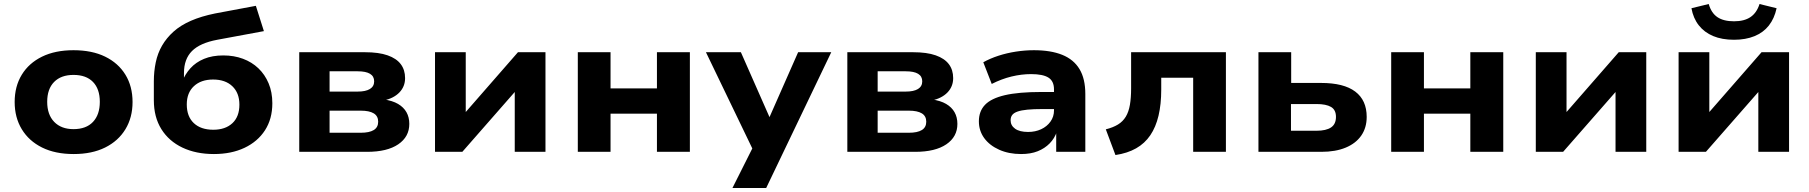

<svg xmlns="http://www.w3.org/2000/svg" viewBox="-20 -756 9008 956"><path d="M347 11Q255 11 189.5 -21.5Q124 -54 88.5 -112.5Q53 -171 53 -248Q53 -326 88.5 -384Q124 -442 189.5 -474Q255 -506 346 -506Q438 -506 503.5 -474Q569 -442 604.5 -384Q640 -326 640 -248Q640 -171 604.5 -112.5Q569 -54 503.5 -21.5Q438 11 347 11ZM346 -113Q409 -113 443 -149Q477 -185 477 -249Q477 -313 443 -348Q409 -383 346 -383Q284 -383 249.5 -348Q215 -313 215 -249Q215 -185 250 -149Q285 -113 346 -113Z M1045 11Q956 11 888.5 -21Q821 -53 783.5 -113Q746 -173 746 -257V-351Q746 -400 755.5 -445.5Q765 -491 787 -529Q809 -567 844 -598.5Q879 -630 930.5 -652.5Q982 -675 1051 -689L1254 -727L1294 -601L1062 -558Q976 -542 936 -502Q896 -462 896 -392V-347H886Q901 -386 928 -416Q955 -446 996 -463Q1037 -480 1092 -480Q1145 -480 1189.5 -463.5Q1234 -447 1266.5 -416Q1299 -385 1317.5 -341Q1336 -297 1336 -242Q1336 -164 1299.5 -107.5Q1263 -51 1197.5 -20Q1132 11 1045 11ZM1042 -110Q1102 -110 1137 -142.5Q1172 -175 1172 -235Q1172 -293 1137 -326.5Q1102 -360 1041 -360Q981 -360 945.5 -327Q910 -294 910 -236Q910 -176 945 -143Q980 -110 1042 -110Z M1470 0V-496H1797Q1866 -496 1910 -480.5Q1954 -465 1975.5 -436.5Q1997 -408 1997 -367Q1997 -325 1968.5 -295.5Q1940 -266 1888 -255L1890 -261Q1934 -255 1962 -238.5Q1990 -222 2004 -197Q2018 -172 2018 -139Q2018 -75 1963 -37.5Q1908 0 1808 0ZM1621 -95H1776Q1819 -95 1841 -108.5Q1863 -122 1863 -150Q1863 -178 1841 -191.5Q1819 -205 1776 -205H1621ZM1621 -300H1761Q1801 -300 1822 -313Q1843 -326 1843 -351Q1843 -376 1822.5 -388.5Q1802 -401 1761 -401H1621Z M2146 0V-496H2299V-165H2270L2559 -496H2696V0H2543V-331H2572L2282 0Z M2857 0V-496H3020V-316H3251V-496H3415V0H3251V-190H3020V0Z M3627 180 3745 -55V23L3495 -496H3669L3822 -149H3801L3954 -496H4119L3795 180Z M4199 0V-496H4526Q4595 -496 4639 -480.5Q4683 -465 4704.5 -436.5Q4726 -408 4726 -367Q4726 -325 4697.5 -295.5Q4669 -266 4617 -255L4619 -261Q4663 -255 4691 -238.5Q4719 -222 4733 -197Q4747 -172 4747 -139Q4747 -75 4692 -37.5Q4637 0 4537 0ZM4350 -95H4505Q4548 -95 4570 -108.5Q4592 -122 4592 -150Q4592 -178 4570 -191.5Q4548 -205 4505 -205H4350ZM4350 -300H4490Q4530 -300 4551 -313Q4572 -326 4572 -351Q4572 -376 4551.5 -388.5Q4531 -401 4490 -401H4350Z M5064 11Q5003 11 4955 -10.5Q4907 -32 4880.5 -68.5Q4854 -105 4854 -152Q4854 -202 4884.5 -234Q4915 -266 4983 -282Q5051 -298 5165 -298H5247V-213H5170Q5126 -213 5095.5 -210Q5065 -207 5046.5 -200.5Q5028 -194 5020 -183.5Q5012 -173 5012 -157Q5012 -131 5034.5 -115Q5057 -99 5099 -99Q5135 -99 5164 -112.5Q5193 -126 5210.5 -150.5Q5228 -175 5228 -206V-311Q5228 -352 5200.5 -369.5Q5173 -387 5114 -387Q5066 -387 5016.5 -375Q4967 -363 4918 -338L4876 -446Q4910 -465 4951.5 -478.5Q4993 -492 5038.5 -499Q5084 -506 5128 -506Q5212 -506 5269 -483Q5326 -460 5355 -412Q5384 -364 5384 -288V0H5239V-102H5243Q5231 -67 5206.5 -42Q5182 -17 5147 -3Q5112 11 5064 11Z M5534 16 5486 -112Q5522 -121 5546.5 -136Q5571 -151 5585.5 -175Q5600 -199 5606 -234Q5612 -269 5612 -316V-496H6084V0H5921V-369H5762V-310Q5762 -237 5748.5 -180Q5735 -123 5707.5 -82.5Q5680 -42 5637 -17.5Q5594 7 5534 16Z M6246 0V-496H6409V-343H6558Q6671 -343 6728 -300Q6785 -257 6785 -174Q6785 -120 6758 -81Q6731 -42 6680.5 -21Q6630 0 6559 0ZM6408 -105H6535Q6583 -105 6607.5 -121.5Q6632 -138 6632 -174Q6632 -209 6607.5 -223.5Q6583 -238 6535 -238H6408Z M6907 0V-496H7070V-316H7301V-496H7465V0H7301V-190H7070V0Z M7627 0V-496H7780V-165H7751L8040 -496H8177V0H8024V-331H8053L7763 0Z M8338 0V-496H8491V-165H8462L8751 -496H8888V0H8735V-331H8764L8474 0ZM8614 -558Q8554 -558 8510 -576.5Q8466 -595 8438.5 -630Q8411 -665 8402 -715L8488 -736Q8501 -691 8531.5 -670.5Q8562 -650 8614 -650Q8665 -650 8696 -671Q8727 -692 8741 -736L8826 -715Q8815 -664 8787.5 -629Q8760 -594 8716 -576Q8672 -558 8614 -558Z"/></svg>

Font: Nunito Sans 10pt SemiExpanded ExtraBold
Style: Regular
Weight: 800
Width: 6
Designer: Vernon Adams
Foundry: Vernon Adams
Version: Version 3.101;gftools[0.9.27]